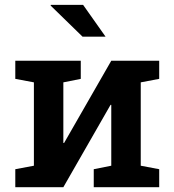

<svg xmlns="http://www.w3.org/2000/svg" viewBox="-20 -782 728 802"><path d="M43.9 0V-75.2L121.6 -89.8V-438L43.9 -452.6V-528.3H244.6H317.4V-452.6L244.6 -438V-185.1L247.6 -184.6L444.8 -528.3H567.9H645V-452.6L567.9 -438V-89.8L645 -75.2V0H371.6V-75.2L444.8 -89.8V-343.8L441.9 -344.2L244.6 0ZM420.9 -628.9H417H324.7L191.4 -758.8L192.4 -761.7H327.1Z"/></svg>

Font: Roboto Slab LO Medium
Style: Regular
Weight: 500
Designer: Google
Version: Version 2.000